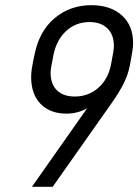

<svg xmlns="http://www.w3.org/2000/svg" viewBox="-20 -720 534 740"><path d="M316 -303Q302 -294 280.5 -288Q259 -282 237 -282Q173 -282 136.5 -319.5Q100 -357 100 -423Q100 -439 102.5 -454.5Q105 -470 108 -485.5Q111 -501 113 -509Q131 -600 190.5 -650Q250 -700 332 -700Q406 -700 449.5 -661Q493 -622 493 -554Q493 -541 490 -521.5Q487 -502 481 -470Q474 -433 457 -399Q440 -365 412 -325L183 0H103ZM408 -472Q419 -527 419 -543Q419 -586 394 -610.5Q369 -635 325 -635Q273 -635 235.5 -601Q198 -567 186 -508Q175 -456 175 -439Q175 -396 199.5 -372Q224 -348 268 -348Q321 -348 359 -381.5Q397 -415 408 -472Z"/></svg>

Font: D-DIN
Style: DIN-Italic
Weight: 400
Italic angle: -12°
Designer: Charles Nix
Foundry: Datto Inc.
Version: Version 1.00